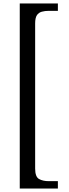

<svg xmlns="http://www.w3.org/2000/svg" viewBox="-20 -819 393 1098"><path d="M93 -799H311V-757H259Q237 -757 219 -752Q201 -747 191 -732Q181 -717 181 -685V145Q181 192 203 204.5Q225 217 259 217H311V259H93Z"/></svg>

Font: Noto Serif Sinhala
Style: Regular
Weight: 400
Designer: Jelle Bosma - Monotype Design Team
Foundry: Monotype Imaging Inc.
Version: Version 2.006